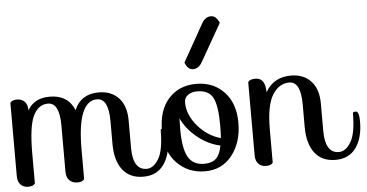

<svg xmlns="http://www.w3.org/2000/svg" viewBox="-53 -892 1902 994"><g transform="rotate(-5 898.0 -395.5)"><path d="M254 -58V-298Q254 -417 194 -417Q144 -417 117.5 -362Q91 -307 91 -168V-11Q81 3 56 3Q31 3 16 -12.5Q1 -28 1 -58V-438Q11 -452 36 -452Q61 -452 76 -436.5Q91 -421 91 -391Q125 -452 206 -452Q301 -452 334 -371Q368 -452 461 -452Q526 -452 564.5 -411Q603 -370 603 -293V-151Q603 -94 621 -65Q639 -36 674.5 -36Q710 -36 737 -80.5Q764 -125 764 -231Q765 -237 779 -237Q797 -237 797 -184Q797 -99 760.5 -48Q724 3 654 3Q584 3 546.5 -45Q509 -93 509 -181V-298Q509 -417 449 -417Q347 -417 347 -166V-11Q337 3 311.5 3Q286 3 270 -12.5Q254 -28 254 -58Z M967.5 -452Q1056 -452 1112 -393Q1168 -334 1168 -232.5Q1168 -131 1115.5 -64Q1063 3 975 3Q887 3 828.5 -57.5Q770 -118 770 -225.5Q770 -333 824.5 -392.5Q879 -452 967.5 -452ZM968 -413Q941 -413 921.5 -399.5Q902 -386 902 -361Q902 -297 952 -238.5Q1002 -180 1071 -161Q1073 -199 1073 -226Q1073 -330 1051 -371.5Q1029 -413 968 -413ZM865 -226Q865 -124 890.5 -80Q916 -36 974 -36Q1014 -36 1035.5 -56.5Q1057 -77 1065 -123Q1000 -137 945.5 -182Q891 -227 866 -282Q865 -265 865 -226ZM959 -529Q945 -529 934.5 -538.5Q924 -548 917 -567L1026 -761Q1045 -794 1074 -794Q1088 -794 1098.5 -784.5Q1109 -775 1117 -756L1006 -561Q987 -529 959 -529Z M1778 -237Q1796 -237 1796 -184Q1796 -99 1759.5 -48Q1723 3 1653 3Q1583 3 1545.5 -45Q1508 -93 1508 -181V-298Q1508 -417 1448 -417Q1395 -417 1361 -363Q1327 -309 1327 -182V-11Q1317 3 1292 3Q1267 3 1252 -12.5Q1237 -28 1237 -58V-438Q1247 -452 1275 -452Q1327 -452 1327 -377Q1369 -452 1460 -452Q1525 -452 1563.5 -411Q1602 -370 1602 -293V-151Q1602 -94 1620 -65Q1638 -36 1673.5 -36Q1709 -36 1736 -80.5Q1763 -125 1763 -231Q1764 -237 1778 -237Z"/></g></svg>

Font: Sofia
Style: Regular
Weight: 400
Designer: Paula Nazal and Daniel Hernndez
Foundry: Paula Nazal, Daniel Hernndez
Version: Version 1.001